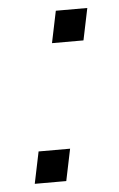

<svg xmlns="http://www.w3.org/2000/svg" viewBox="-44 -560 369 593"><g transform="rotate(-5 140.5 -263.5)"><path d="M137.7 0H40L60.5 -98.6H158.2ZM228.5 -428.2H130.9L151.4 -526.9H249Z"/></g></svg>

Font: Ufes Sans
Style: Italic
Weight: 400
Designer: Ricardo Esteves & Filipe Motta
Foundry: ProDesignUfes - Ricardo Esteves, Filipe Motta
Version: Version 2.0